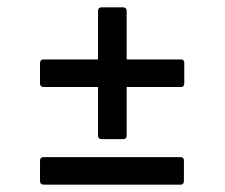

<svg xmlns="http://www.w3.org/2000/svg" viewBox="-20 -557 612 523"><path d="M257 -178Q247 -178 247 -188V-320H99Q89 -320 89 -330V-385Q89 -395 99 -395H247V-527Q247 -537 257 -537H315Q325 -537 325 -527V-395H473Q482 -395 482 -385V-330Q482 -320 473 -320H325V-188Q325 -178 315 -178ZM99 -54Q89 -54 89 -65V-119Q89 -129 99 -129H472Q481 -129 481 -119V-65Q481 -54 472 -54Z"/></svg>

Font: Sofia Sans Semi Condensed Medium
Style: Regular
Weight: 500
Designer: Botio Nikoltchev, Ani Petrova
Foundry: lettersoup
Version: Version 4.100